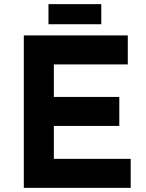

<svg xmlns="http://www.w3.org/2000/svg" viewBox="-20 -907 706 927"><path d="M95 -736H597V-596H240V-439H556V-299H240V-140H611V0H95ZM214 -887H469V-790H214Z"/></svg>

Font: Reem Kufi
Style: Bold
Weight: 700
Designer: Khaled Hosny
Version: Version 1.001